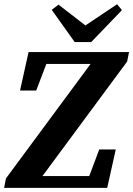

<svg xmlns="http://www.w3.org/2000/svg" viewBox="-26 -909 645 929"><path d="M-6.2 0H137.2L589.2 -611.2L598.4 -657H454.7L2.9 -45.8L-6.2 0ZM71 -471.1H149.2L220.1 -657L135 -599.8H516.3L527.7 -657H112.2L71 -471.1ZM66 0H492.7L534.2 -185.9H454.2L384.3 0L470.5 -57.2H77.2L66 0ZM257.2 -886.5 224.4 -861.4 335.4 -705.5H415.4L564 -860L540.6 -888.6L343.7 -756.6H425L257.2 -886.5Z"/></svg>

Font: Source Serif Variable
Style: Italic
Weight: 389
Italic angle: -12°
Designer: Frank Grießhammer
Foundry: Adobe Systems Incorporated
Version: Version 3.001;hotconv 1.0.111;makeotfexe 2.5.65597